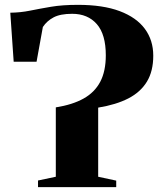

<svg xmlns="http://www.w3.org/2000/svg" viewBox="-20 -773 674 793"><path d="M137 0V-27.5L210.5 -43V-329.5Q279.5 -340.5 325.2 -366Q371 -391.5 394 -435.2Q417 -479 417 -544.5Q417 -631 379.8 -673.5Q342.5 -716 278 -716Q229 -716 201.2 -701.2Q173.5 -686.5 157 -661.5L131 -518H36.5L22.5 -720.5Q64.5 -721 104 -729Q143.5 -737 190.5 -745Q237.5 -753 302 -753Q405.5 -753 474.5 -727Q543.5 -701 578.2 -654Q613 -607 613 -543Q613 -479 586.8 -435.8Q560.5 -392.5 510 -366.5Q459.5 -340.5 385.5 -328.5V-43L460 -27V0Z"/></svg>

Font: Merriweather 120pt ExtraBold
Style: Regular
Weight: 800
Version: Version 2.100